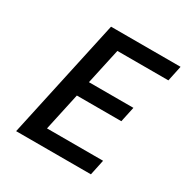

<svg xmlns="http://www.w3.org/2000/svg" viewBox="-153 -787 889 916"><g transform="rotate(30 291.5 -329.0)"><path d="M284 -573 241 -376H486L468 -292H223L178 -85H487L469 0H57L200 -658H583L565 -573Z"/></g></svg>

Font: Ysabeau Semibold
Style: Italic
Weight: 600
Italic angle: -12°
Designer: Christian Thalmann (Catharsis Fonts)
Version: Version 0.003